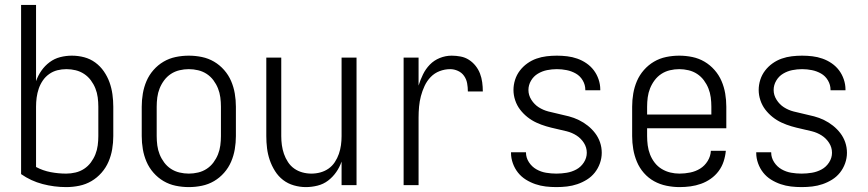

<svg xmlns="http://www.w3.org/2000/svg" viewBox="-20 -755 3540 783"><path d="M250 8Q201 8 153.5 -4.5Q106 -17 66 -45V-735H127V-424Q135 -447 149 -467Q163 -487 182.5 -501.5Q202 -516 225.5 -522Q249 -528 273 -528Q299 -528 323.5 -521.5Q348 -515 368.5 -500Q389 -485 403.5 -464Q418 -443 426.5 -419.5Q435 -396 438.5 -370.5Q442 -345 442 -320V-200Q442 -173 437.5 -146.5Q433 -120 422.5 -95.5Q412 -71 394 -50.5Q376 -30 353 -16.5Q330 -3 303.5 2.5Q277 8 250 8ZM250 -47Q269 -47 288 -51.5Q307 -56 323 -66.5Q339 -77 350.5 -92.5Q362 -108 369 -125.5Q376 -143 378.5 -162Q381 -181 381 -200V-320Q381 -339 378.5 -358Q376 -377 369 -394.5Q362 -412 350.5 -427.5Q339 -443 323 -453.5Q307 -464 288.5 -468.5Q270 -473 251 -473Q232 -473 214 -468.5Q196 -464 180.5 -453Q165 -442 154.5 -426.5Q144 -411 138 -393.5Q132 -376 129.5 -357.5Q127 -339 127 -320V-74Q155 -59 186.5 -53Q218 -47 250 -47Z M750 8Q723 8 696.5 2.5Q670 -3 647 -16.5Q624 -30 606 -50.5Q588 -71 577.5 -95.5Q567 -120 562.5 -146.5Q558 -173 558 -200V-320Q558 -347 562.5 -373.5Q567 -400 577.5 -424.5Q588 -449 606 -469.5Q624 -490 647 -503.5Q670 -517 696.5 -522.5Q723 -528 750 -528Q777 -528 803.5 -522.5Q830 -517 853 -503.5Q876 -490 894 -469.5Q912 -449 922.5 -424.5Q933 -400 937.5 -373.5Q942 -347 942 -320V-200Q942 -173 937.5 -146.5Q933 -120 922.5 -95.5Q912 -71 894 -50.5Q876 -30 853 -16.5Q830 -3 803.5 2.5Q777 8 750 8ZM750 -47Q769 -47 788 -51.5Q807 -56 823 -66.5Q839 -77 850.5 -92.5Q862 -108 869 -125.5Q876 -143 878.5 -162Q881 -181 881 -200V-320Q881 -339 878.5 -358Q876 -377 869 -394.5Q862 -412 850.5 -427.5Q839 -443 823 -453.5Q807 -464 788 -468.5Q769 -473 750 -473Q731 -473 712 -468.5Q693 -464 677 -453.5Q661 -443 649.5 -427.5Q638 -412 631 -394.5Q624 -377 621.5 -358Q619 -339 619 -320V-200Q619 -181 621.5 -162Q624 -143 631 -125.5Q638 -108 649.5 -92.5Q661 -77 677 -66.5Q693 -56 712 -51.5Q731 -47 750 -47Z M1227 8Q1203 8 1178.5 1Q1154 -6 1134.5 -21Q1115 -36 1101.5 -57.5Q1088 -79 1080 -102.5Q1072 -126 1069 -150.5Q1066 -175 1066 -200V-520H1127V-200Q1127 -181 1129.5 -163Q1132 -145 1138 -127.5Q1144 -110 1154.5 -94Q1165 -78 1180 -67.5Q1195 -57 1213 -52Q1231 -47 1250 -47Q1269 -47 1287 -52Q1305 -57 1320 -67.5Q1335 -78 1345.5 -94Q1356 -110 1362 -127.5Q1368 -145 1370.5 -163Q1373 -181 1373 -200V-520H1434V0H1373V-96Q1365 -73 1351 -53Q1337 -33 1318 -18.5Q1299 -4 1275 2Q1251 8 1227 8Z M1626 0V-520H1687V-406Q1694 -429 1705 -451.5Q1716 -474 1733 -491.5Q1750 -509 1773.5 -518.5Q1797 -528 1822 -528Q1840 -528 1858.5 -524.5Q1877 -521 1892.5 -511Q1908 -501 1919.5 -486.5Q1931 -472 1937.5 -455Q1944 -438 1946.5 -419.5Q1949 -401 1949 -382H1888Q1888 -399 1885 -415.5Q1882 -432 1872.5 -445.5Q1863 -459 1847.5 -466Q1832 -473 1816 -473Q1794 -473 1773 -465Q1752 -457 1736.5 -441Q1721 -425 1711.5 -404.5Q1702 -384 1696.5 -363Q1691 -342 1689 -320Q1687 -298 1687 -276V0Z M2249 8Q2227 8 2205.5 5.5Q2184 3 2163.5 -4Q2143 -11 2124.5 -22.5Q2106 -34 2092.5 -51Q2079 -68 2071.5 -89Q2064 -110 2064 -131V-134H2125V-133Q2125 -112 2137 -93.5Q2149 -75 2167.5 -64.5Q2186 -54 2207 -50.5Q2228 -47 2249 -47Q2270 -47 2291 -50.5Q2312 -54 2330.5 -64Q2349 -74 2361 -92.5Q2373 -111 2373 -132Q2373 -154 2361 -172.5Q2349 -191 2331 -202.5Q2313 -214 2291.5 -219.5Q2270 -225 2249 -229.5Q2228 -234 2207.5 -240Q2187 -246 2167.5 -255Q2148 -264 2131 -277.5Q2114 -291 2101 -308Q2088 -325 2081 -346Q2074 -367 2074 -388Q2074 -409 2080.5 -429.5Q2087 -450 2100 -467Q2113 -484 2130.5 -496.5Q2148 -509 2168 -516Q2188 -523 2209 -525.5Q2230 -528 2251 -528Q2272 -528 2293 -525.5Q2314 -523 2334 -516Q2354 -509 2371.5 -497Q2389 -485 2401.5 -468.5Q2414 -452 2421 -431.5Q2428 -411 2428 -390V-387H2367V-389Q2367 -409 2356.5 -427Q2346 -445 2328.5 -455Q2311 -465 2291 -469Q2271 -473 2251 -473Q2231 -473 2211 -469Q2191 -465 2173.5 -454.5Q2156 -444 2145.5 -426Q2135 -408 2135 -388Q2135 -367 2147 -348Q2159 -329 2177 -317.5Q2195 -306 2216 -300.5Q2237 -295 2258 -290.5Q2279 -286 2300 -280.5Q2321 -275 2340.5 -265.5Q2360 -256 2377 -242.5Q2394 -229 2407 -212Q2420 -195 2427 -174.5Q2434 -154 2434 -132Q2434 -110 2426.5 -89Q2419 -68 2405.5 -51Q2392 -34 2373.5 -22.5Q2355 -11 2334.5 -4Q2314 3 2292.5 5.5Q2271 8 2249 8Z M2751 8Q2725 8 2698 2.5Q2671 -3 2647.5 -16Q2624 -29 2606 -49.5Q2588 -70 2577.5 -95Q2567 -120 2562.5 -146.5Q2558 -173 2558 -200V-320Q2558 -347 2562.5 -373.5Q2567 -400 2577.5 -424.5Q2588 -449 2606 -469.5Q2624 -490 2647 -503.5Q2670 -517 2696.5 -522.5Q2723 -528 2750 -528Q2777 -528 2803.5 -522.5Q2830 -517 2853 -503.5Q2876 -490 2894 -469.5Q2912 -449 2922.5 -424.5Q2933 -400 2937.5 -373.5Q2942 -347 2942 -320V-232H2619V-200Q2619 -181 2621.5 -162Q2624 -143 2631 -125Q2638 -107 2650 -91.5Q2662 -76 2678.5 -66Q2695 -56 2713.5 -51.5Q2732 -47 2751 -47Q2773 -47 2795 -51.5Q2817 -56 2835.5 -67.5Q2854 -79 2866 -98.5Q2878 -118 2879 -140H2940Q2938 -118 2931 -96.5Q2924 -75 2910.5 -57Q2897 -39 2878.5 -26Q2860 -13 2839 -5.5Q2818 2 2796 5Q2774 8 2751 8ZM2619 -288H2881V-320Q2881 -339 2878.5 -358Q2876 -377 2869 -394.5Q2862 -412 2850.5 -427.5Q2839 -443 2823 -453.5Q2807 -464 2788 -468.5Q2769 -473 2750 -473Q2731 -473 2712 -468.5Q2693 -464 2677 -453.5Q2661 -443 2649.5 -427.5Q2638 -412 2631 -394.5Q2624 -377 2621.5 -358Q2619 -339 2619 -320Z M3249 8Q3227 8 3205.5 5.5Q3184 3 3163.5 -4Q3143 -11 3124.5 -22.5Q3106 -34 3092.5 -51Q3079 -68 3071.5 -89Q3064 -110 3064 -131V-134H3125V-133Q3125 -112 3137 -93.5Q3149 -75 3167.5 -64.5Q3186 -54 3207 -50.5Q3228 -47 3249 -47Q3270 -47 3291 -50.5Q3312 -54 3330.5 -64Q3349 -74 3361 -92.5Q3373 -111 3373 -132Q3373 -154 3361 -172.5Q3349 -191 3331 -202.5Q3313 -214 3291.5 -219.5Q3270 -225 3249 -229.5Q3228 -234 3207.5 -240Q3187 -246 3167.5 -255Q3148 -264 3131 -277.5Q3114 -291 3101 -308Q3088 -325 3081 -346Q3074 -367 3074 -388Q3074 -409 3080.5 -429.5Q3087 -450 3100 -467Q3113 -484 3130.5 -496.5Q3148 -509 3168 -516Q3188 -523 3209 -525.5Q3230 -528 3251 -528Q3272 -528 3293 -525.5Q3314 -523 3334 -516Q3354 -509 3371.5 -497Q3389 -485 3401.5 -468.5Q3414 -452 3421 -431.5Q3428 -411 3428 -390V-387H3367V-389Q3367 -409 3356.5 -427Q3346 -445 3328.5 -455Q3311 -465 3291 -469Q3271 -473 3251 -473Q3231 -473 3211 -469Q3191 -465 3173.5 -454.5Q3156 -444 3145.5 -426Q3135 -408 3135 -388Q3135 -367 3147 -348Q3159 -329 3177 -317.5Q3195 -306 3216 -300.5Q3237 -295 3258 -290.5Q3279 -286 3300 -280.5Q3321 -275 3340.5 -265.5Q3360 -256 3377 -242.5Q3394 -229 3407 -212Q3420 -195 3427 -174.5Q3434 -154 3434 -132Q3434 -110 3426.5 -89Q3419 -68 3405.5 -51Q3392 -34 3373.5 -22.5Q3355 -11 3334.5 -4Q3314 3 3292.5 5.5Q3271 8 3249 8Z"/></svg>

Font: Iosevka SS18 Light
Style: Regular
Weight: 300
Monospace: yes
Designer: Belleve Invis
Foundry: Belleve Invis
Version: Version 25.1.1; ttfautohint (v1.8.4)